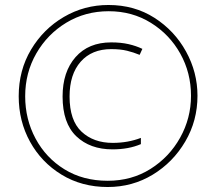

<svg xmlns="http://www.w3.org/2000/svg" viewBox="-20 -742 852 770"><path d="M412 8Q511 8 592.5 -41.5Q674 -91 723 -174.5Q772 -258 772 -358Q772 -452 726 -535.5Q680 -619 599.5 -670.5Q519 -722 415 -722Q318 -722 236 -674Q154 -626 104.5 -543Q55 -460 55 -356Q55 -256 100.5 -173.5Q146 -91 227 -41.5Q308 8 412 8ZM412 -17Q313 -17 238.5 -63Q164 -109 122.5 -186.5Q81 -264 81 -356Q81 -450 125.5 -527.5Q170 -605 246 -651Q322 -697 416 -697Q510 -697 585 -650.5Q660 -604 703 -527Q746 -450 746 -358Q746 -268 702.5 -190Q659 -112 583.5 -64.5Q508 -17 412 -17ZM431 -143Q496 -143 545 -164V-189Q493 -169 432 -169Q355 -169 307 -214Q259 -259 259 -355Q259 -444 303.5 -494.5Q348 -545 426 -545Q463 -545 489.5 -538.5Q516 -532 540 -522L551 -546Q526 -558 495.5 -565Q465 -572 426 -572Q335 -572 283 -513Q231 -454 231 -355Q231 -248 286 -195.5Q341 -143 431 -143Z"/></svg>

Font: Noto Sans Display Condensed Thin
Style: Italic
Weight: 250
Width: 3
Italic angle: -12°
Designer: Monotype Design Team
Foundry: Monotype Imaging Inc.
Version: Version 1.900